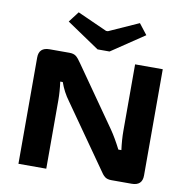

<svg xmlns="http://www.w3.org/2000/svg" viewBox="-97 -1027 1099 1121"><g transform="rotate(10 452.5 -466.0)"><path d="M691 -869 496 -738H425L231 -869L279 -932L455 -853H466L642 -932ZM820 -690V-60Q820 0 757 0H637Q612 0 598 -11Q584 -22 567 -49L313 -411Q278 -458 258 -515H243Q251 -457 251 -407V0H86V-630Q86 -690 149 -690H267Q292 -690 306 -679Q320 -668 338 -641L583 -291Q614 -246 646 -183H664Q656 -244 656 -296V-690Z"/></g></svg>

Font: Exo 2 Expanded
Style: Bold
Weight: 700
Width: 7
Designer: Natanael Gama
Version: Version 1.001;PS 001.001;hotconv 1.0.70;makeotf.lib2.5.58329